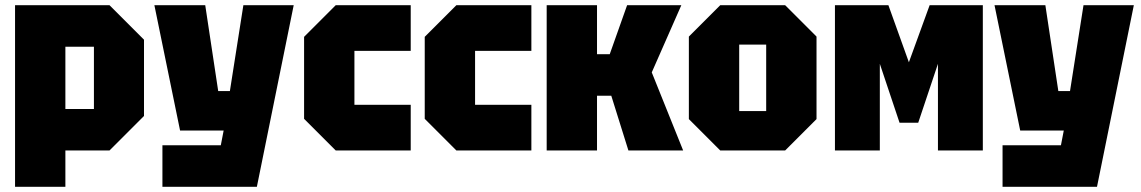

<svg xmlns="http://www.w3.org/2000/svg" viewBox="-20 -580 4397 740"><path d="M38 140V-560H402L535 -427V-133L402 0H232V140ZM342 -400H232V-160H342Z M606 140V-20H831L842 -77H674L575 -560H771L821 -229H866L918 -560H1112L970 140Z M1152 -122V-438L1274 -560H1563V-384H1346V-176H1563V0H1274Z M1617 -122V-438L1739 -560H2028V-384H1811V-176H2028V0H1739Z M2087 0V-560H2281V-371H2330L2397 -560H2606L2492 -301L2613 0H2402L2336 -211H2281V0Z M2635 -121V-439L2756 -560H3006L3127 -439V-121L3006 0H2756ZM2829 -152H2933V-408H2829Z M3198 0V-560H3404L3483 -340L3563 -560H3768V0H3595V-334L3519 -107H3447L3371 -334V0Z M3844 140V-20H4069L4080 -77H3912L3813 -560H4009L4059 -229H4104L4156 -560H4350L4208 140Z"/></svg>

Font: Tektur SemiCondensed ExtraBold
Style: Regular
Weight: 800
Width: 4
Designer: Adam Jagosz
Foundry: Adam Jagosz
Version: Version 1.005;gftools[0.9.30]